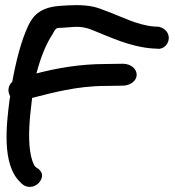

<svg xmlns="http://www.w3.org/2000/svg" viewBox="-20 -705 688 753"><path d="M59 9C62 12 74 28 97 28C125 28 145 3 145 -17C145 -31 133 -41 128 -45H126L118 -52C111 -59 102 -84 98 -113C90 -171 96 -239 104 -304L106 -321C185 -341 282 -368 394 -368L461 -369C490 -369 516 -387 516 -412C516 -436 492 -455 461 -455L394 -454C291 -454 200 -437 123 -417C138 -475 159 -530 185 -569C199 -594 198 -596 221 -596H223L264 -599C296 -602 322 -596 345 -586C411 -560 488 -522 577 -515L596 -514C622 -510 642 -533 642 -556C642 -579 624 -595 606 -599L604 -600L584 -601C515 -607 455 -641 396 -662C383 -667 366 -674 349 -678C305 -688 256 -685 216 -682C143 -677 112 -648 92 -607C63 -546 43 -466 28 -384C11 -369 9 -347 20 -327L18 -317C5 -217 -14 -61 59 9Z"/></svg>

Font: Stray Cat
Style: BlkExt
Weight: 900
Version: Version 1.0